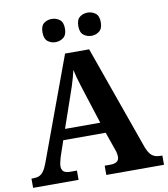

<svg xmlns="http://www.w3.org/2000/svg" viewBox="-97 -1001 947 1082"><g transform="rotate(-10 376.5 -459.5)"><path d="M4.1 0V-53H16.1Q34.4 -53 48.1 -58.7Q61.8 -64.4 73.6 -80.3Q85.3 -96.1 96.2 -125.8L312.9 -714H450.7L663.9 -114.1Q672.5 -92 683.2 -78.5Q694 -64.9 708.4 -59Q722.9 -53 741.3 -53H753.1V0H423V-53H455.9Q477.8 -53 491.6 -61.3Q505.5 -69.6 505.5 -91.2Q505.5 -99.5 503.9 -107.3Q502.3 -115.1 500.2 -122.5Q498.1 -129.9 495.7 -135.1L460.9 -234.9H218.2L188.9 -149.1Q186.5 -141.1 183.7 -130.8Q180.8 -120.4 178.9 -110.5Q177 -100.5 177 -92.2Q177 -73 188.6 -63Q200.2 -53 226.2 -53H264.3V0ZM239 -296H440.6L381.5 -480.2Q374.4 -503.3 367.2 -525.4Q360.1 -547.4 354 -569.8Q348 -592.2 343.1 -615Q338.1 -592.8 331.9 -571.4Q325.7 -550.1 319.2 -528.8Q312.6 -507.5 304.1 -484.6ZM478.2 -786.6Q452.1 -786.6 432.7 -801.7Q413.2 -816.8 413.2 -853Q413.2 -890.2 432.7 -904.8Q452.1 -919.4 478.2 -919.4Q502.1 -919.4 522 -904.8Q541.9 -890.2 541.9 -853Q541.9 -816.8 522 -801.7Q502.1 -786.6 478.2 -786.6ZM271.9 -786.6Q246.4 -786.6 227.3 -801.7Q208.2 -816.8 208.2 -853Q208.2 -890.2 227.3 -904.8Q246.4 -919.4 271.9 -919.4Q297 -919.4 316.9 -904.8Q336.8 -890.2 336.8 -853Q336.8 -816.8 316.9 -801.7Q297 -786.6 271.9 -786.6Z"/></g></svg>

Font: Noto Serif Hebrew
Style: Regular
Weight: 400
Designer: Monotype Design Team
Foundry: Monotype Imaging Inc.
Version: Version 2.003